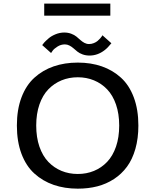

<svg xmlns="http://www.w3.org/2000/svg" viewBox="-20 -1062 890 1092"><path d="M231.5 -1041.5H607.5V-973H231.5ZM489.5 -746Q468 -746 450 -752.5Q432 -759 420.2 -768.5Q408.5 -778 398 -787.2Q387.5 -796.5 375 -803Q362.5 -809.5 349 -809.5Q326.5 -809.5 307 -797.2Q287.5 -785 279 -773L270.5 -760.5L220 -805.5Q222.5 -810 231.2 -819.8Q240 -829.5 255.8 -843.2Q271.5 -857 295.8 -867Q320 -877 345.5 -877Q367 -877 385 -870.2Q403 -863.5 414.8 -853.8Q426.5 -844 437 -834.5Q447.5 -825 460 -818.2Q472.5 -811.5 486.5 -811.5Q500.5 -811.5 513.5 -816.8Q526.5 -822 535 -829.2Q543.5 -836.5 550 -843.8Q556.5 -851 559.5 -856L562.5 -861.5L613.5 -816Q592.5 -790 575.5 -777Q535.5 -746 489.5 -746ZM422.5 11Q347.5 11 285.2 -10.5Q223 -32 175.8 -74.8Q128.5 -117.5 102.2 -187.2Q76 -257 76 -348Q76 -438.5 102.2 -508Q128.5 -577.5 175.8 -620.2Q223 -663 285.2 -684.5Q347.5 -706 422.5 -706Q497.5 -706 559.2 -684.5Q621 -663 668 -620.2Q715 -577.5 741 -508Q767 -438.5 767 -348Q767 -275 750 -215.2Q733 -155.5 702.2 -113.8Q671.5 -72 628.2 -43.8Q585 -15.5 533.5 -2.2Q482 11 422.5 11ZM422.5 -72.5Q472 -72.5 514.5 -90Q557 -107.5 589.2 -141.2Q621.5 -175 639.8 -228Q658 -281 658 -348Q658 -414.5 639.8 -467.5Q621.5 -520.5 589.2 -554Q557 -587.5 514.5 -605Q472 -622.5 422.5 -622.5Q372.5 -622.5 330 -605Q287.5 -587.5 255 -554Q222.5 -520.5 204.2 -467.5Q186 -414.5 186 -348Q186 -281 204.2 -228Q222.5 -175 255 -141.2Q287.5 -107.5 330 -90Q372.5 -72.5 422.5 -72.5Z"/></svg>

Font: League Mono Wide
Style: Regular
Weight: 400
Width: 8
Designer: Tyler Finck
Foundry: The League of Moveable Type / Tyler Finck
Version: Version 2.210